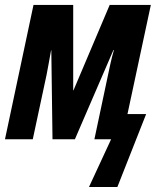

<svg xmlns="http://www.w3.org/2000/svg" viewBox="-27 -565 658 779"><path d="M334 193.8 423.8 0H356L410.2 -255.9Q414.6 -277.3 420.9 -305.9Q427.2 -334.5 435.1 -361.8H433.1L276.9 0H186L181.2 -360.8H180.2Q176.3 -339.4 171.4 -312Q166.5 -284.7 162.1 -262.2L106 0H-6.8L108.9 -544.9H270V-198.2H271L418 -544.9H585L490.2 -102.1H565.9L449.2 193.8Z"/></svg>

Font: Open Sans Condensed
Style: Bold Italic
Weight: 700
Width: 3
Italic angle: -12°
Designer: Monotype Design Team
Foundry: Monotype Imaging Inc.
Version: Version 3.003; ttfautohint (v1.8.4)